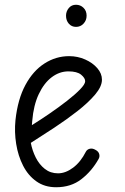

<svg xmlns="http://www.w3.org/2000/svg" viewBox="-20 -777 524 807"><path d="M216 10Q167.5 10 132.8 -14.8Q98 -39.5 77 -80.8Q56 -122 48 -172Q40 -222 45 -272Q54.5 -360 86.8 -419.8Q119 -479.5 167 -510.2Q215 -541 270.5 -541Q306.5 -541 338 -527Q369.5 -513 389 -490.5Q408.5 -468 408.5 -442Q408.5 -413.5 379.8 -379.5Q351 -345.5 305.5 -310Q260 -274.5 208 -240.2Q156 -206 109.5 -176.5Q115.5 -144.5 130.2 -115Q145 -85.5 168.5 -67Q192 -48.5 224 -48.5Q255.5 -48.5 287.2 -72.2Q319 -96 341 -139.5Q346 -149 357.5 -151.8Q369 -154.5 381.5 -147Q394 -140.5 397 -129.5Q400 -118.5 394.5 -109Q366 -58 322.2 -24Q278.5 10 216 10ZM114 -251Q149.5 -273 188.5 -299.8Q227.5 -326.5 261.5 -353Q295.5 -379.5 316.8 -401.5Q338 -423.5 338 -435.5Q338 -449 321 -463Q304 -477 267.5 -477Q230 -477 197.5 -452.5Q165 -428 143 -381.5Q121 -335 115.5 -269ZM299.5 -664Q281 -664 269.2 -677.5Q257.5 -691 257.5 -711Q257.5 -729 269 -743Q280.5 -757 299.5 -757Q318 -757 331 -744.2Q344 -731.5 344 -711Q344 -691.5 331.2 -677.8Q318.5 -664 299.5 -664Z"/></svg>

Font: Edu SA Hand
Style: Regular
Weight: 400
Designer: Tina and Corey Anderson, Eben Sorkin, Mirko Velimirovic
Foundry: Google for Education
Version: Version 2.000